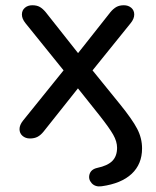

<svg xmlns="http://www.w3.org/2000/svg" viewBox="-20 -514 582 717"><path d="M343.1 113Q381.5 105 399.4 87.1Q417.2 69.1 417.2 37.8Q417.2 14.5 402.8 -10.9Q388.5 -36.2 351.5 -83.1L254.3 -205.1H287.8L142.9 -22.8Q132.2 -9.5 120.4 -3.2Q108.6 3.1 91.8 3.1Q75.2 3.1 64 -6.7Q52.9 -16.5 52.9 -31.8Q52.9 -47.2 66.1 -63.7L236 -274.3V-228.2L75 -427.6Q61.8 -444.1 61.8 -459.7Q61.8 -475.4 72.9 -484.9Q84 -494.4 100.7 -494.4Q117.5 -494.4 128.6 -488.1Q139.7 -481.7 150.7 -468.5L287.8 -295.1H255.3L392.3 -468.5Q403.3 -481.7 414.8 -488.1Q426.2 -494.4 442.4 -494.4Q459 -494.4 470.2 -484.9Q481.3 -475.4 481.3 -459.7Q481.3 -444.1 468 -427.6L308.5 -230V-272.2L427.4 -125.6Q474.2 -68 492.3 -33Q510.5 2 510.5 40.3Q510.5 98.7 471.8 135.1Q433.1 171.4 359.4 181.6Q335.8 184.9 322.3 170Q308.9 155.1 314.4 136.6Q320 118.2 343.1 113Z"/></svg>

Font: SN Pro Thin
Style: Regular
Weight: 200
Designer: Tobias Whetton
Foundry: Supernotes
Version: Version 1.003;Glyphs 3.3 (3324)